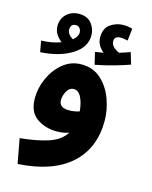

<svg xmlns="http://www.w3.org/2000/svg" viewBox="-134 -783 873 1100"><g transform="rotate(15 302.5 -233.0)"><path d="M497 -138Q497 -201 473.5 -265.5Q450 -330 403 -373Q356 -416 286 -416Q225 -416 178 -378Q131 -340 104 -281Q77 -222 77 -159Q77 -79 127.5 -43.5Q178 -8 247 -8Q285 -8 319 -20Q288 29 221 51.5Q154 74 52 84L79 230Q282 218 389.5 122.5Q497 27 497 -138ZM224 -188Q224 -214 239 -241Q254 -268 280 -268Q308 -268 324.5 -234.5Q341 -201 345 -153Q314 -143 284 -143Q224 -143 224 -188ZM560 -488 539 -557Q510 -546 476 -536Q459 -542 442.5 -556.5Q426 -571 426 -592Q426 -622 463 -622Q475 -622 485 -620Q495 -618 505 -616L513 -688Q489 -696 459 -696Q418 -696 383 -672Q348 -648 348 -593Q348 -568 360 -547.5Q372 -527 390 -513Q371 -510 341 -505L358 -433Q411 -443 466 -458.5Q521 -474 560 -488ZM297 -590Q297 -630 272 -661Q247 -692 198 -692Q154 -692 124.5 -664.5Q95 -637 95 -594Q95 -566 108.5 -545Q122 -524 142 -509Q89 -489 26 -488L38 -422Q153 -429 225 -474.5Q297 -520 297 -590ZM165 -590Q165 -625 197 -625Q212 -625 220 -613.5Q228 -602 228 -589Q228 -565 200 -542Q165 -563 165 -590Z"/></g></svg>

Font: Noto Sans Arabic Extra
Style: Regular
Weight: 800
Designer: Nadine Chahine - Monotype Design Team
Foundry: Monotype Imaging Inc.
Version: Version 1.902